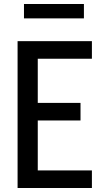

<svg xmlns="http://www.w3.org/2000/svg" viewBox="-20 -941 540 961"><path d="M68 0V-735H440V-647H169V-426H383V-338H169V-88H440V0ZM100 -849V-921H400V-849Z"/></svg>

Font: Iosevka SS04 Semibold
Style: Regular
Weight: 600
Monospace: yes
Designer: Belleve Invis
Foundry: Belleve Invis
Version: Version 19.0.0; ttfautohint (v1.8.4)